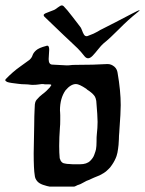

<svg xmlns="http://www.w3.org/2000/svg" viewBox="-44 -693 539 713"><path d="M474.6 -655.3Q474.6 -653.3 465.8 -646.5Q432.6 -620.1 398.4 -585.4Q364.3 -550.8 339.8 -531.2Q332 -524.4 320.8 -510.3Q309.6 -496.1 300.3 -486.3Q291 -476.6 283.2 -476.6Q276.4 -476.6 270.5 -483.4Q255.9 -502 244.6 -513.2Q233.4 -524.4 216.8 -539.6Q200.2 -554.7 192.4 -562.5Q127.9 -625 121.1 -630.9Q118.2 -633.8 118.2 -636.7Q118.2 -640.6 125 -643.6Q131.8 -646.5 142.1 -650.4Q152.3 -654.3 157.2 -656.2Q160.2 -657.2 170.4 -665Q180.7 -672.9 185.5 -672.9Q189.5 -672.9 192.4 -669.9Q205.1 -657.2 225.1 -630.9Q245.1 -604.5 252.9 -594.7Q256.8 -590.8 260.3 -581.1Q263.7 -571.3 267.6 -564.9Q271.5 -558.6 277.3 -558.6Q280.3 -558.6 282.2 -559.6Q306.6 -568.4 318.4 -575.7Q330.1 -583 336.9 -585.9Q352.5 -593.8 386.7 -611.3Q420.9 -628.9 445.8 -642.1Q470.7 -655.3 474.6 -655.3ZM239.3 -83Q239.3 -83 252.9 -83Q278.3 -83 291 -95.7Q301.8 -106.4 305.7 -117.2Q311.5 -132.8 312.5 -138.7Q314.5 -150.4 314.5 -166Q314.5 -186.5 315.4 -192.4Q318.4 -218.8 318.4 -240.2Q318.4 -261.7 313.5 -318.4Q311.5 -329.1 308.6 -334Q305.7 -338.9 300.8 -343.8Q294.9 -349.6 288.1 -354.5Q277.3 -361.3 276.4 -363.3Q250 -380.9 238.3 -380.9Q218.8 -380.9 199.2 -357.4Q178.7 -328.1 178.7 -283.2Q178.7 -282.2 179.2 -276.4Q179.7 -270.5 179.7 -265.6V-248Q179.7 -227.5 178.7 -221.7Q175.8 -181.6 175.8 -151.4Q175.8 -125 177.7 -105.5Q179.7 -99.6 181.6 -95.7Q184.6 -90.8 189.5 -87.9Q190.4 -86.9 201.2 -85Q206.1 -84 212.9 -84Q213.9 -84 218.8 -83.5Q223.6 -83 226.6 -83ZM208 0H201.2H170.9H140.6Q132.8 -1 115.2 -6.8Q101.6 -11.7 94.7 -19.5Q85.9 -29.3 85 -42Q81.1 -64.5 81.1 -124Q81.1 -142.6 83 -226.6Q83 -244.1 83.5 -261.2Q84 -278.3 84.5 -286.6Q85 -294.9 85 -296.9Q85 -314.5 91.8 -322.3Q102.5 -335 114.3 -343.8Q127.9 -353.5 141.6 -369.1Q142.6 -371.1 144.5 -374Q146.5 -376 146.5 -377Q146.5 -379.9 137.7 -379.9H126H122.1Q119.1 -380.9 111.3 -380.9Q109.4 -380.9 95.7 -378.9Q88.9 -377.9 79.1 -377.9H74.2Q72.3 -377.9 68.8 -378.4Q65.4 -378.9 60.1 -379.4Q54.7 -379.9 50.8 -379.9Q45.9 -379.9 36.6 -380.4Q27.3 -380.9 23.4 -381.8L0 -384.8Q-12.7 -386.7 -17.6 -388.7Q-24.4 -392.6 -24.4 -394.5Q-24.4 -397.5 -22.5 -399.4Q3.9 -426.8 30.3 -445.3Q53.7 -461.9 65.4 -470.7Q74.2 -478.5 77.1 -488.3Q80.1 -497.1 89.8 -505.9Q100.6 -515.6 127.9 -522.5Q128.9 -522.5 128.9 -522.9Q128.9 -523.4 129.9 -523.4H131.8Q138.7 -523.4 138.7 -507.8Q138.7 -499 137.7 -491.2Q136.7 -483.4 136.7 -473.6Q136.7 -454.1 149.4 -453.1Q196.3 -450.2 204.1 -450.2Q212.9 -450.2 218.8 -451.2Q224.6 -452.1 238.3 -452.1Q304.7 -452.1 353.5 -455.1H356.4Q369.1 -455.1 380.9 -445.3Q390.6 -436.5 392.6 -422.9Q404.3 -355.5 404.3 -302.7Q404.3 -275.4 399.4 -210Q399.4 -206.1 398.9 -201.2Q398.4 -196.3 397.9 -189Q397.5 -181.6 397.5 -175.8Q396.5 -152.3 394.5 -140.6Q392.6 -125 388.7 -113.3Q382.8 -96.7 372.1 -81.1Q365.2 -70.3 358.4 -64.5Q348.6 -54.7 341.8 -50.8Q328.1 -43 326.2 -42Q324.2 -41 304.7 -33.2Q294.9 -29.3 285.2 -24.4Q278.3 -22.5 266.6 -15.6Q252.9 -7.8 248 -6.8Q246.1 -6.8 240.7 -3.9Q235.4 -1 231.4 0H210Z"/></svg>

Font: Isabella
Style: Medium
Weight: 500
Designer: John Stracke
Version: Version 001.202